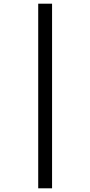

<svg xmlns="http://www.w3.org/2000/svg" viewBox="-20 -782 489 1040"><path d="M187 -762H262V238H187Z"/></svg>

Font: Noto Sans Thai Looped Condensed
Style: Regular
Weight: 400
Width: 3
Designer: Sasikarn Vongin, Ben Mitchell
Foundry: The Fontpad Ltd
Version: Version 1.001; ttfautohint (v1.8.4.7-5d5b)